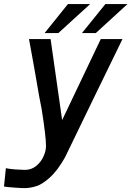

<svg xmlns="http://www.w3.org/2000/svg" viewBox="-29 -746 660 964"><path d="M96 107Q128.5 107 152.8 87.2Q177 67.5 189.5 39.2Q202 11 202 -12.5Q202 -61 180 -199Q169.5 -247.5 149 -370.5Q140.5 -418.5 132.2 -464.5Q124 -510.5 116.5 -550H225L283 -143L477 -550H586Q533 -441.5 438.2 -246.5Q343.5 -51.5 297.5 44Q259.5 111 221.8 144.8Q184 178.5 156 187.8Q128 197 100.5 198.5Q85.5 199 47 196.2Q8.5 193.5 -9 190.5L0.5 98.5Q18 102.5 49.2 104.8Q80.5 107 96 107ZM500 -725.5H611L452 -580H382.5ZM312 -725.5H423.5L264 -580H195Z"/></svg>

Font: JuliaMono Medium
Style: Italic
Weight: 500
Italic angle: -9°
Monospace: yes
Designer: cormullion
Foundry: corm
Version: Version 0.054; ttfautohint (v1.8.4)